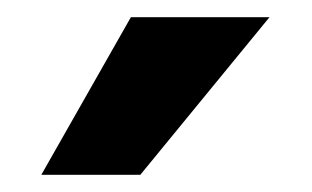

<svg xmlns="http://www.w3.org/2000/svg" viewBox="-20 -703 362 223"><path d="M293 -683 143 -500H28L132 -683Z"/></svg>

Font: Overused Grotesk
Style: Bold
Weight: 700
Version: Version 0.003